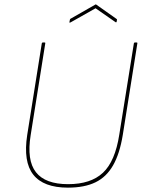

<svg xmlns="http://www.w3.org/2000/svg" viewBox="-20 -850 675 882"><path d="M292 12Q180 12 133 -47.5Q86 -107 105 -230L172 -651Q173 -655 177 -655H184Q189 -655 188 -651L121 -230Q102 -114 145 -59Q188 -4 293 -4Q397 -4 453 -56.5Q509 -109 528 -232L595 -651Q596 -655 600 -655H607Q612 -655 611 -651L544 -230Q530 -144 499.5 -90.5Q469 -37 418.5 -12.5Q368 12 292 12ZM304 -747Q302 -746 300 -746Q298 -746 299 -749L301 -759Q302 -762 302.5 -763Q303 -764 306 -765L418 -829Q420 -831 422 -829L514 -764Q516 -763 517 -761.5Q518 -760 517 -757L516 -751Q515 -746 511 -748L419 -812Z"/></svg>

Font: Sofia Sans Hairline
Style: Italic
Weight: 1
Italic angle: -9°
Designer: Botio Nikoltchev, Ani Petrova
Foundry: lettersoup
Version: Version 4.102